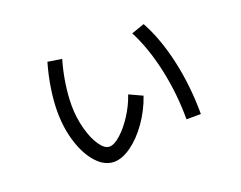

<svg xmlns="http://www.w3.org/2000/svg" viewBox="-93 -723 1123 895"><g transform="rotate(-20 469.0 -275.5)"><path d="M167 -307.6Q167 -359.9 176.3 -420.7Q185.5 -481.4 203.1 -542L272.5 -531.2Q256.3 -475.6 247.8 -418.9Q239.3 -362.3 239.3 -312.5Q239.3 -252.4 254.2 -196.5Q269 -140.6 292.7 -106Q316.4 -71.3 340.8 -71.3Q364.3 -71.3 396.5 -100.1Q428.7 -128.9 458.5 -175Q488.3 -221.2 504.9 -270.5L570.3 -240.2Q547.9 -174.8 508.5 -118.9Q469.2 -63 423.3 -30Q377.4 2.9 336.9 2.9Q291 2.9 252 -39.1Q212.9 -81.1 189.9 -152.3Q167 -223.6 167 -307.6ZM620.1 -531.2 684.6 -553.7Q736.3 -459 764.2 -332Q792 -205.1 792 -68.4H720.7Q720.7 -195.8 694.1 -318.1Q667.5 -440.4 620.1 -531.2Z"/></g></svg>

Font: Pretendard JP
Style: Regular
Weight: 400
Designer: Base glyphs from Inter by Rasmus Andersson; Hangeul glyphs from Noto Sans CJK(Source Han Sans) by Jang Soo-young and Kan
Foundry: Kil Hyung-jin
Version: Version 1.309